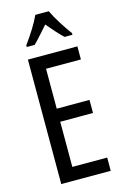

<svg xmlns="http://www.w3.org/2000/svg" viewBox="-140 -1003 681 1064"><g transform="rotate(-15 201.0 -471.5)"><path d="M254 -943H177C158 -900 121 -842 85 -793V-783H130C154 -806 185 -842 216 -877C246 -842 274 -809 302 -783H347V-793C314 -837 275 -898 254 -943ZM357 0V-76H157V-335H345V-410H157V-639H357V-714H73V0Z"/></g></svg>

Font: Noto Sans Sinhala UI ExtraCondensed
Style: Regular
Weight: 400
Width: 2
Designer: Jelle Bosma - Monotype Design Team
Foundry: Monotype Imaging Inc.
Version: Version 2.006